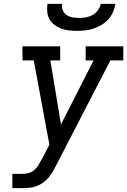

<svg xmlns="http://www.w3.org/2000/svg" viewBox="-20 -975 659 995"><path d="M44 0V-74H93Q109 -74 125.5 -77.5Q142 -81 156 -92.5Q170 -104 179 -119Q188 -134 196 -149L197 -150L236 -225L155 -662H97L96 -735H292V-662H241L296 -330L465 -662H424V-735H619V-662H552L270 -116Q261 -99 251.5 -82.5Q242 -66 229 -51.5Q216 -37 199.5 -26Q183 -15 165 -9Q147 -3 129 -1.5Q111 0 93 0ZM379 -815Q358 -815 337 -817.5Q316 -820 297 -827Q278 -834 262 -846Q246 -858 236.5 -875Q227 -892 225 -913Q223 -934 226 -955H302Q299 -938 305.5 -922Q312 -906 325.5 -897Q339 -888 356 -885Q373 -882 390 -882Q407 -882 425 -885Q443 -888 459.5 -897Q476 -906 487.5 -922Q499 -938 502 -955H578Q575 -934 566 -913Q557 -892 541.5 -875Q526 -858 506 -846Q486 -834 465 -827Q444 -820 422 -817.5Q400 -815 379 -815Z"/></svg>

Font: Iosevka Etoile
Style: Italic
Weight: 400
Italic angle: -9°
Designer: Belleve Invis
Foundry: Belleve Invis
Version: Version 22.1.2; ttfautohint (v1.8.4)